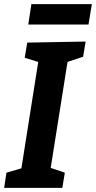

<svg xmlns="http://www.w3.org/2000/svg" viewBox="-21 -904 462 924"><path d="M379 -631 304 -606 223 -96 291 -73 279 0H-1L10 -73L82 -94L163 -606L98 -626L110 -699L391 -704ZM421 -884 405 -786H115L130 -884Z"/></svg>

Font: Bitter
Style: Bold Italic
Weight: 700
Italic angle: -9°
Designer: Sol Matas, and Bitter project Authors
Foundry: Sol Matas
Version: Version 2.001